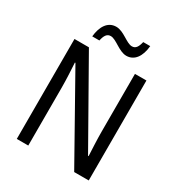

<svg xmlns="http://www.w3.org/2000/svg" viewBox="-209 -1049 1107 1188"><g transform="rotate(30 345.0 -455.0)"><path d="M175 -783H226C234 -822 248 -842 274 -842C314 -842 364 -784 417 -784C473 -784 509 -832 516 -910H466C457 -873 445 -852 418 -852C378 -852 330 -909 275 -909C215 -909 182 -856 175 -783ZM602 0V-714H520V-302C520 -247 524 -172 526 -130H522L191 -714H88V0H170V-413C170 -475 166 -539 163 -589H167L498 0Z"/></g></svg>

Font: Noto Sans Arabic SemCond
Style: Regular
Weight: 400
Width: 4
Designer: Monotype Design Team, Nadine Chahine, Nizar Qandah and Khaled Hosny
Foundry: Monotype Imaging Inc.
Version: Version 2.012